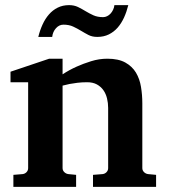

<svg xmlns="http://www.w3.org/2000/svg" viewBox="-20 -729 665 749"><path d="M342.8 0V-46.9L379.9 -49.8Q389.2 -50.8 395.5 -57.4Q401.9 -64 401.9 -73.2V-308.1Q401.9 -327.1 397.5 -345.2Q393.1 -363.3 383.3 -377.2Q373.5 -391.1 357.9 -399.7Q342.3 -408.2 319.8 -408.2Q299.3 -408.2 281.7 -406Q264.2 -403.8 251.5 -401.4Q236.3 -398.4 224.1 -395V-73.2Q224.1 -64 231 -57.4Q237.8 -50.8 247.1 -49.8L276.9 -46.9V0H32.2V-46.9L67.9 -49.8Q77.1 -50.8 83.5 -57.4Q89.8 -64 89.8 -73.2V-408.2H21V-449.2L171.9 -500H224.1V-439Q250 -456.1 279.3 -469.2Q304.2 -480.5 335.4 -490.2Q366.7 -500 398.9 -500Q441.9 -500 468.8 -485.1Q495.6 -470.2 510.3 -445.8Q524.9 -421.4 530 -390.1Q535.2 -358.9 535.2 -326.2V-73.2Q535.2 -64 542 -57.4Q548.8 -50.8 558.1 -49.8L588.9 -46.9V0ZM480.5 -709Q474.1 -683.1 463.9 -660.6Q453.6 -638.2 439 -621.3Q424.3 -604.5 404.5 -594.7Q384.8 -585 359.4 -585Q339.8 -585 325.2 -592.5Q310.5 -600.1 296.1 -608.9Q281.7 -617.7 265.6 -625.2Q249.5 -632.8 227.5 -632.8Q210.9 -632.8 198.5 -619.1Q186 -605.5 183.6 -585H129.4Q135.7 -610.8 146 -633.3Q156.2 -655.8 170.9 -672.6Q185.5 -689.5 205.1 -699.2Q224.6 -709 249.5 -709Q269 -709 284.2 -701.7Q299.3 -694.3 313.7 -685.5Q328.1 -676.8 344.2 -669.4Q360.4 -662.1 382.3 -662.1Q390.1 -662.1 397.7 -665.8Q405.3 -669.4 411.1 -675.8Q417 -682.1 421.1 -690.7Q425.3 -699.2 426.3 -709Z"/></svg>

Font: Charis SIL APac
Style: Bold
Weight: 700
Foundry: SIL International
Version: Version 5.000